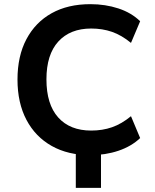

<svg xmlns="http://www.w3.org/2000/svg" viewBox="-20 -735 743 922"><path d="M344 167V-61H465V167ZM414 10Q307 10 228.5 -34Q150 -78 107 -159.5Q64 -241 64 -353Q64 -466 107 -547Q150 -628 228 -671.5Q306 -715 414 -715Q486 -715 548.5 -694.5Q611 -674 653 -633L609 -529Q564 -566 518 -582Q472 -598 418 -598Q317 -598 260 -535.5Q203 -473 203 -354Q203 -234 259.5 -171Q316 -108 418 -108Q472 -108 518 -124Q564 -140 609 -177L653 -72Q611 -32 548.5 -11Q486 10 414 10Z"/></svg>

Font: Nunito Sans 9pt
Style: Bold
Weight: 700
Version: Version 3.101;gftools[0.9.27]